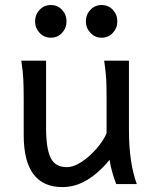

<svg xmlns="http://www.w3.org/2000/svg" viewBox="-20 -743 619 775"><path d="M532.2 0H449.2Q442.4 -17.1 434.3 -43.7Q426.3 -70.3 422.4 -97.7Q377.9 -43.9 330.6 -15.9Q283.2 12.2 231.9 12.2Q75.7 12.2 75.7 -197.8Q75.7 -201.2 75.7 -222.2Q75.7 -243.2 75.7 -269.8Q75.7 -296.4 75.7 -317.4Q75.7 -338.4 75.7 -341.8Q75.7 -388.2 74.2 -421.1Q72.8 -454.1 65.9 -498H166V-227.1Q166 -144 184.3 -106.2Q202.6 -68.4 249 -68.4Q277.8 -68.4 310.3 -90.1Q342.8 -111.8 370.1 -143.6Q397.5 -175.3 410.2 -205.1V-341.8Q410.2 -374 409.7 -397.9Q409.2 -421.9 407 -445.1Q404.8 -468.3 400.4 -498H500.5V-219.7Q500.5 -148.9 508.8 -95Q517.1 -41 532.2 0ZM326.7 -656.7Q326.7 -684.1 345 -703.4Q363.3 -722.7 390.1 -722.7Q417.5 -722.7 435.5 -703.4Q453.6 -684.1 453.6 -656.7Q453.6 -629.9 435.5 -610.4Q417.5 -590.8 390.1 -590.8Q363.3 -590.8 345 -610.4Q326.7 -629.9 326.7 -656.7ZM121.6 -656.7Q121.6 -684.1 139.9 -703.4Q158.2 -722.7 185.1 -722.7Q212.4 -722.7 230.5 -703.4Q248.5 -684.1 248.5 -656.7Q248.5 -629.9 230.5 -610.4Q212.4 -590.8 185.1 -590.8Q158.2 -590.8 139.9 -610.4Q121.6 -629.9 121.6 -656.7Z"/></svg>

Font: Andika LitF DSA DSG
Style: Regular
Weight: 400
Designer: Victor Gaultney, Annie Olsen, Julie Remington, Don Collingsworth, Eric Hays, Becca Hirsbrunner
Foundry: SIL International
Version: Version 6.200 ; LitF DSA DSG; ttfautohint (v1.8.3.10-c5d8)